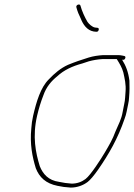

<svg xmlns="http://www.w3.org/2000/svg" viewBox="-20 -873 608 871"><path d="M427.6 -737C429.4 -743 427.3 -746.3 421.5 -747L411.7 -748C398.5 -749.7 383.1 -764.5 376.7 -774C363.9 -795.8 351.6 -822.8 344.8 -848C340.7 -858.3 322.4 -850 326.7 -839C331.8 -820.2 337.3 -807.2 346.2 -789C356.1 -763.7 373.3 -735.6 405.5 -730L416.3 -729C422.1 -728.3 425.9 -731 427.6 -737ZM509.7 -605C521.9 -585.5 533.4 -567.1 539.6 -544C545.3 -517.3 552.4 -489.7 549.5 -457C547.6 -437.9 548.4 -421.9 543.3 -400C541 -390 538.9 -379.3 537 -368C530.8 -330.3 517.6 -310 504 -277C490.1 -239.4 477.2 -218.2 456 -182C439.2 -153.2 391.4 -78.7 368.1 -61C351.2 -48.2 329.9 -40 305.2 -40C294.7 -40.7 285 -41.7 275.9 -43L248.1 -48C199.2 -54.7 174.7 -83.8 160.5 -119C141.7 -180.1 126.5 -253.3 148.3 -348C155.9 -380.7 166 -413.4 176.6 -440C189.9 -479 213 -505.4 239.7 -527C270 -555.5 310.1 -573.5 353.1 -585L383.4 -595C402.9 -600.2 422.5 -603.6 444.7 -605ZM534 -602H536C541.7 -600.7 545.7 -602.8 548 -608.5C550.3 -614.2 548.9 -617.7 543.9 -619L534.4 -621C528 -622.3 521.8 -623 515.8 -623H447.8C425.6 -621.6 402.7 -618.3 382.3 -612C350.2 -602.1 318.4 -591.4 288.7 -579C255.2 -564 226.9 -539.9 201.4 -513C164.4 -476.6 145.2 -412.4 130.3 -348C125.9 -328.7 123.1 -309.3 122 -290C115 -219.2 126.5 -161.7 142.4 -110C158.2 -68.9 187.8 -40.4 240.9 -30L268.8 -25C279.1 -23.7 289.9 -22.7 301.1 -22C329.9 -22 357.6 -32.3 377.5 -47.5C389.2 -56.5 405 -75 424.8 -103C474.6 -174.8 514.8 -245.2 545.1 -334C553.8 -355.9 556.1 -377.3 561.3 -400C563.8 -410.7 565.2 -421 565.5 -431C568.1 -460.8 567.9 -482 567.1 -507C562.2 -545.5 551.7 -573.8 534 -602Z"/></svg>

Font: HoneyBee
Style: BLnIt
Weight: 100
Foundry: Cannot Into Space Fonts
Version: Version 0.89